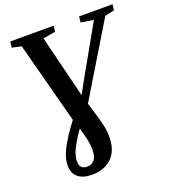

<svg xmlns="http://www.w3.org/2000/svg" viewBox="-163 -860 1025 1162"><g transform="rotate(-20 349.0 -279.0)"><path d="M231.5 184.5Q171 184.5 139.8 158Q108.5 131.5 108.5 80.5Q108.5 52.5 120.2 18Q132 -16.5 162 -65.8Q192 -115 246 -186.5L315 -255L371 -358.5L559.5 -692.5L478.5 -705.5L482.5 -743H697.5L693 -705.5L633 -692.5L321 -177L271.5 -128Q231.5 -73.5 209.5 -35.5Q187.5 2.5 178.8 29Q170 55.5 170 76.5Q170 104 182.8 116.2Q195.5 128.5 217.5 128.5Q246.5 128.5 264.5 108.5Q282.5 88.5 282.5 41Q282.5 17 278.2 -7.2Q274 -31.5 263.5 -70L250 -118.5L237.5 -149.5L94.5 -691.5L34.5 -705L39 -743H318.5L314.5 -705.5L234.5 -691.5L339 -268.5L348 -241.5L380.5 -134Q394 -88 399.8 -57.5Q405.5 -27 405.5 3Q405.5 63.5 383.2 103.8Q361 144 321.5 164.2Q282 184.5 231.5 184.5Z"/></g></svg>

Font: Merriweather 60pt SemiBold
Style: Italic
Weight: 600
Italic angle: -7.8°
Version: Version 2.101